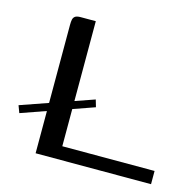

<svg xmlns="http://www.w3.org/2000/svg" viewBox="-81 -538 629 617"><g transform="rotate(15 233.5 -230.0)"><path d="M230 -217 237 -193 4 -111 -5 -135ZM165 -460V-44H472V0H88V-427Q88 -438 89.5 -445Q91 -452 96.5 -456Q102 -460 115 -460Z"/></g></svg>

Font: Genos Thin
Style: Regular
Weight: 400
Version: Version 1.010